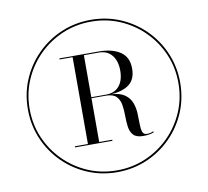

<svg xmlns="http://www.w3.org/2000/svg" viewBox="-83 -853 1037 956"><g transform="rotate(-10 435.0 -375.0)"><path d="M50 -375Q50 -455 79.8 -524.8Q109.5 -594.5 162.5 -647.5Q215.5 -700.5 285.2 -730.2Q355 -760 435 -760Q515 -760 584.8 -730.2Q654.5 -700.5 707.5 -647.5Q760.5 -594.5 790.2 -524.8Q820 -455 820 -375Q820 -295 790.2 -225.2Q760.5 -155.5 707.5 -102.5Q654.5 -49.5 584.8 -19.8Q515 10 435 10Q355 10 285.2 -19.8Q215.5 -49.5 162.5 -102.5Q109.5 -155.5 79.8 -225.2Q50 -295 50 -375ZM59 -375Q59 -297 88.2 -229Q117.5 -161 169.2 -109.2Q221 -57.5 289 -28.2Q357 1 435 1Q513 1 581 -28.2Q649 -57.5 700.8 -109.2Q752.5 -161 781.8 -229Q811 -297 811 -375Q811 -453 781.8 -521Q752.5 -589 700.8 -640.8Q649 -692.5 581 -721.8Q513 -751 435 -751Q357 -751 289 -721.8Q221 -692.5 169.2 -640.8Q117.5 -589 88.2 -521Q59 -453 59 -375ZM248.5 -153.5H314.5V-592.5H248.5V-598H446.5Q514.5 -598 555.5 -571Q596.5 -544 596.5 -485.5Q596.5 -432.5 564.5 -407Q532.5 -381.5 472 -377.5Q517 -374.5 540.8 -357Q564.5 -339.5 573.8 -314Q583 -288.5 584.2 -260.5Q585.5 -232.5 585.5 -207.8Q585.5 -183 590.8 -167.5Q596 -152 613.5 -152Q631 -152 645.5 -159.5L647.5 -154.5Q640.5 -150.5 626.5 -147.8Q612.5 -145 593.5 -145Q558.5 -145 543.5 -161.5Q528.5 -178 525 -204.2Q521.5 -230.5 521.5 -259.8Q521.5 -289 517.2 -315.2Q513 -341.5 496.8 -358.2Q480.5 -375 443.5 -375H371.5V-153.5H437.5V-148H248.5ZM446.5 -592.5H371.5V-380H446.5Q489.5 -380 513 -408.2Q536.5 -436.5 536.5 -485.5Q536.5 -534.5 513 -563.5Q489.5 -592.5 446.5 -592.5Z"/></g></svg>

Font: Bodoni* 24pt
Style: Regular
Weight: 400
Version: Version 2.3